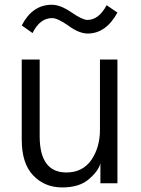

<svg xmlns="http://www.w3.org/2000/svg" viewBox="-20 -778 598 815"><path d="M72.3 -669.9Q117.2 -757.8 200.2 -757.8Q236.3 -757.8 283.2 -725.6Q330.1 -693.4 350.6 -693.4Q399.4 -693.4 432.6 -755.9Q448.2 -745.1 478.5 -724.6Q429.7 -635.7 352.5 -635.7Q315.4 -635.7 270.5 -668.9Q224.6 -701.2 201.2 -701.2Q149.4 -701.2 118.2 -637.7Q102.5 -648.4 72.3 -669.9ZM72.3 -184.6Q72.3 -269.5 72.3 -525.4Q90.8 -525.4 148.4 -525.4Q148.4 -444.3 148.4 -200.2Q148.4 -45.9 261.7 -45.9Q331.1 -45.9 368.2 -99.6Q404.3 -153.3 404.3 -226.6Q404.3 -326.2 404.3 -525.4Q422.9 -525.4 478.5 -525.4Q478.5 -393.6 478.5 0Q460 0 406.2 0Q406.2 -21.5 406.2 -85Q398.4 -52.7 357.4 -17.6Q317.4 17.6 244.1 17.6Q168.9 17.6 120.1 -34.2Q72.3 -85 72.3 -184.6Z"/></svg>

Font: Gothic A1
Style: Regular
Weight: 400
Designer: HanYang I&C Co.,Ltd.
Version: Version 2.50